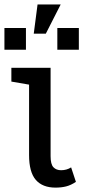

<svg xmlns="http://www.w3.org/2000/svg" viewBox="-36 -833 383 863"><path d="M213.4 10.3Q155.3 10.3 125 -24.4Q94.7 -59.1 94.7 -136.2V-452.6L15.1 -466.3V-528.3H191.4V-130.9Q191.4 -94.7 204.1 -81.3Q216.8 -67.9 238.8 -67.9Q263.7 -67.9 283.7 -80.6L305.2 -15.6Q282.7 -0.5 261.2 4.9Q239.7 10.3 213.4 10.3ZM115.7 -681.6 132.8 -813H236.8L169.9 -681.6ZM-16.1 -609.4V-707H80.6V-609.4ZM221.7 -609.4V-707H318.4V-609.4Z"/></svg>

Font: Roboto Slab
Style: Regular
Weight: 400
Designer: Google
Version: Version 2.000; ttfautohint (v1.8.1.43-b0c9)